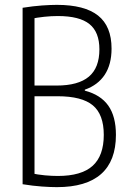

<svg xmlns="http://www.w3.org/2000/svg" viewBox="-20 -760 540 790"><path d="M214 10Q189 10 152.5 7.5Q116 5 73 -2V-728Q117 -735 153 -737.5Q189 -740 214 -740Q328 -740 383.5 -696Q439 -652 439 -560Q439 -495 411 -452.5Q383 -410 329 -391V-387Q394 -370 425.5 -325.5Q457 -281 457 -205Q457 -98 396 -44Q335 10 214 10ZM104 -48Q137 -41 165.5 -38.5Q194 -36 218 -36Q315 -36 361 -77.5Q407 -119 407 -205Q407 -289 362 -326.5Q317 -364 217 -364H97V-408H213Q302 -408 345.5 -444.5Q389 -481 389 -557Q389 -628 348 -661Q307 -694 218 -694Q191 -694 162.5 -691Q134 -688 104 -682L122 -708V-22Z"/></svg>

Font: M PLUS Code Latin Light
Style: Regular
Weight: 300
Designer: Coji Morishita
Foundry: UNDERFOREST DESIGN
Version: Version 1.002; ttfautohint (v1.8.3)